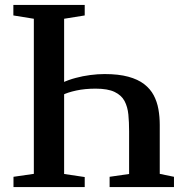

<svg xmlns="http://www.w3.org/2000/svg" viewBox="-20 -763 752 783"><path d="M235 -426Q259.5 -437.5 288.5 -445.2Q317.5 -453 348 -457Q378.5 -461 406.5 -461Q463.5 -461 503 -450.2Q542.5 -439.5 567.8 -420Q593 -400.5 606.8 -374.5Q620.5 -348.5 626 -317.8Q631.5 -287 631.5 -253.5V-54L689.5 -42V0H427V-42L506.5 -53.5V-228Q506.5 -264.5 503.5 -295.8Q500.5 -327 488 -350.8Q475.5 -374.5 447.5 -388Q419.5 -401.5 370 -401.5Q326.5 -401.5 290.8 -393.8Q255 -386 235 -375.5ZM118 -54V-686.5L34.5 -700V-743H325.5V-700L241.5 -686.5V-53.5L325.5 -41V0H35V-42Z"/></svg>

Font: Merriweather 60pt SemiBold
Style: Regular
Weight: 600
Version: Version 2.100